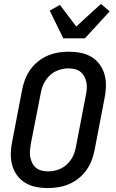

<svg xmlns="http://www.w3.org/2000/svg" viewBox="-20 -945 590 977"><path d="M224 12Q192 12 162.5 6Q133 0 108 -15Q83 -30 66 -54Q49 -78 41.5 -106.5Q34 -135 35 -166.5Q36 -198 43 -230L93 -490Q98 -516 108 -542Q118 -568 134.5 -591Q151 -614 174 -632.5Q197 -651 223 -662Q249 -673 276 -677.5Q303 -682 329 -682Q361 -682 391 -676Q421 -670 446 -655Q471 -640 488 -616Q505 -592 512.5 -563.5Q520 -535 519 -503.5Q518 -472 511 -440L461 -180Q456 -154 446 -128Q436 -102 419.5 -79Q403 -56 380 -37.5Q357 -19 331 -8Q305 3 277.5 7.5Q250 12 224 12ZM226 -73Q242 -73 258 -76.5Q274 -80 290 -87.5Q306 -95 319 -107Q332 -119 342 -134Q352 -149 357.5 -164.5Q363 -180 366 -196L416 -456Q420 -474 421.5 -491Q423 -508 420 -524Q417 -540 409.5 -554.5Q402 -569 390 -579Q378 -589 362 -593Q346 -597 328 -597Q312 -597 296 -593.5Q280 -590 264 -582.5Q248 -575 235 -563Q222 -551 212 -536Q202 -521 196.5 -505.5Q191 -490 188 -474L137 -214Q134 -196 132.5 -179Q131 -162 134 -146Q137 -130 144 -115.5Q151 -101 163.5 -91Q176 -81 192 -77Q208 -73 226 -73ZM302 -750 233 -891 285 -920 368 -810 430 -867 494 -925 538 -887 412 -750Z"/></svg>

Font: Lode Dark
Style: Bold Italic
Weight: 700
Italic angle: -11°
Monospace: yes
Designer: Belleve Invis
Foundry: Belleve Invis
Version: Version 29.2.0; ttfautohint (v1.8.3)